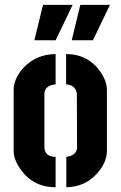

<svg xmlns="http://www.w3.org/2000/svg" viewBox="-20 -783 505 804"><path d="M280.3 -614.3 316.4 -762.7H440.4L369.1 -614.3ZM124 -614.3 160.2 -762.7H284.2L212.9 -614.3ZM37.1 -151.4V-406.2Q37.1 -454.1 79.1 -500Q131.8 -555.7 212.9 -556.6V-429.7Q168.9 -425.8 166 -392.6V-165Q168 -127 212.9 -126V1Q117.2 1 64.5 -76.2Q37.1 -116.2 37.1 -151.4ZM257.8 1V-126Q298.8 -130.9 302.7 -163.1L301.8 -392.6Q294.9 -427.7 256.8 -429.7V-556.6Q348.6 -556.6 400.4 -482.4Q427.7 -442.4 427.7 -406.2V-151.4Q427.7 -102.5 385.7 -55.7Q335 0 257.8 1Z"/></svg>

Font: Post No Bills Colombo ExtraBold
Style: Regular
Weight: 800
Designer: Kosala Senevirathne, Siva Puranthara, Lasantha Premarathna, Tharique Azeez
Foundry: Mooniak
Version: Version 1.220 ; ttfautohint (v1.6)